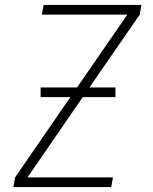

<svg xmlns="http://www.w3.org/2000/svg" viewBox="-20 -755 616 775"><path d="M34 0H429L436 -39H91L314 -363H446V-402H341L544 -696L551 -735H156L149 -696H494L291 -402H144V-368V-363H264L41 -39Z"/></svg>

Font: Iosevka Sparkle Extralight
Style: Italic
Weight: 200
Italic angle: -9°
Designer: Belleve Invis
Foundry: Belleve Invis
Version: Version 4.5.0; ttfautohint (v1.8.3)